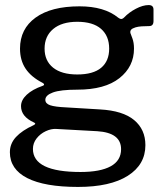

<svg xmlns="http://www.w3.org/2000/svg" viewBox="-20 -563 651 758"><path d="M586 -525V-480Q586 -460 569 -460Q553 -460 539 -459Q525 -458 515 -455Q502 -451 497.5 -445.5Q493 -440 495 -432Q496 -429 502.5 -412Q509 -395 509 -371Q509 -300 451.5 -254.5Q394 -209 285 -209Q219 -209 189 -198Q159 -187 159 -169Q159 -154 178 -147.5Q197 -141 242 -139L375 -131Q465 -126 509.5 -89Q554 -52 554 10Q554 87 484.5 131Q415 175 288 175Q156 175 87.5 140Q19 105 19 38Q19 4 43 -22Q67 -48 113 -69Q125 -75 113 -80Q63 -103 63 -144Q63 -168 85.5 -189Q108 -210 148 -224Q154 -226 154 -229Q154 -233 148 -236Q103 -259 81 -292Q59 -325 59 -371Q59 -449 120.5 -493.5Q182 -538 294 -538Q392 -538 447 -493Q454 -488 458 -488Q464 -488 470 -494Q489 -514 516.5 -528.5Q544 -543 567 -543Q586 -543 586 -525ZM411 -371Q411 -421 379 -449Q347 -477 285 -477Q224 -477 190 -448.5Q156 -420 156 -371Q156 -323 189.5 -296Q223 -269 285 -269Q348 -269 379.5 -295.5Q411 -322 411 -371ZM201 -54Q182 -55 160.5 -45Q139 -35 124.5 -16.5Q110 2 110 25Q110 116 298 116Q376 116 417 93.5Q458 71 458 26Q458 -39 364 -45Z"/></svg>

Font: n
Style: Regular
Weight: 500
Designer: Pablo Impallari, Rodrigo Fuenzalida
Foundry: Impallari Type
Version: Version 1.002; ttfautohint (v1.5)